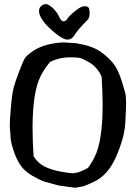

<svg xmlns="http://www.w3.org/2000/svg" viewBox="-20 -889 662 930"><path d="M401.9 -790Q356 -744.6 342.3 -720.9Q328.6 -697.3 306.2 -697.3Q283.7 -697.3 238.8 -735.8Q169.4 -795.4 168.9 -835.9Q168.9 -850.1 179.4 -859.6Q189.9 -869.1 202.6 -869.1Q215.3 -869.1 235.4 -850.3Q255.4 -831.5 266.1 -808.6Q276.9 -785.6 287.6 -785.6Q298.3 -785.6 307.4 -799.6Q316.4 -813.5 344.5 -836.2Q372.6 -858.9 388.4 -858.9Q404.3 -858.9 409.2 -851.6Q414.1 -844.2 414.1 -824.7Q414.1 -801.3 401.9 -790ZM477.1 -379.4Q477.1 -441.9 472.2 -517.1Q466.3 -533.7 449.2 -555.2Q432.1 -576.7 404.1 -591.6Q376 -606.4 364.7 -608.9Q353.5 -611.3 316.4 -611.3Q267.6 -611.3 223.1 -589.4Q196.8 -559.6 176.8 -520.5Q137.7 -442.4 137.7 -269Q137.7 -207 142.6 -132.3Q163.1 -99.1 195.3 -82.8Q227.5 -66.4 272.5 -58.1Q317.4 -49.8 332.5 -49.8L355 -53.2Q383.3 -62 405.8 -75.7Q423.8 -99.1 438 -127.9Q477.1 -206.1 477.1 -379.4ZM195.3 -9.3Q171.4 -17.6 137.5 -37.1Q103.5 -56.6 83.5 -83Q63.5 -109.4 49.3 -149.2Q35.2 -189 32.2 -212.9L27.3 -278.8Q27.3 -308.6 33.2 -374Q39.1 -439.5 46.9 -467.3Q54.7 -495.1 73.2 -543.9Q91.8 -592.8 100.6 -606.9Q109.4 -621.1 139.6 -641.6Q196.3 -679.7 288.1 -683.6L348.1 -679.7H348.6Q426.8 -667 466.1 -639.2Q505.4 -611.3 528.6 -582Q551.8 -552.7 569.3 -497.6Q586.9 -442.4 588.9 -426.3Q590.8 -410.2 590.8 -387.2Q590.8 -364.3 586.9 -293.9Q583 -223.6 543 -131.3Q502.9 -39.1 433.1 -7.8L419.9 -1.5Q405.8 5.4 383.8 13.2L344.2 20.5L265.6 9.8Z"/></svg>

Font: Drukaatie burti
Style: Demi
Weight: 600
Version: Version 0.14